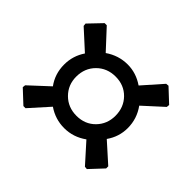

<svg xmlns="http://www.w3.org/2000/svg" viewBox="-102 -675 640 640"><g transform="rotate(-45 217.5 -355.0)"><path d="M364 -550 410 -506V-496L342 -433Q367 -397 367 -354Q367 -314 343 -279L412 -218L413 -208L369 -161L359 -162L297 -230Q261 -204 217 -204Q176 -204 142 -228L81 -160H71L24 -204L25 -214L93 -275Q67 -311 67 -354Q67 -396 91 -431L23 -492V-502L66 -548L76 -547L139 -479Q173 -504 217 -504Q258 -504 292 -481L354 -549ZM217 -447Q178 -447 151.5 -420.5Q125 -394 125 -354Q125 -314 151.5 -288Q178 -262 217 -262Q257 -262 283.5 -288Q310 -314 310 -354Q310 -394 283.5 -420.5Q257 -447 217 -447Z"/></g></svg>

Font: Alegreya Sans SC Medium
Style: Regular
Weight: 500
Designer: Juan Pablo del Peral
Foundry: Huerta Tipografica
Version: Version 2.001;PS 002.001;hotconv 1.0.88;makeotf.lib2.5.64775